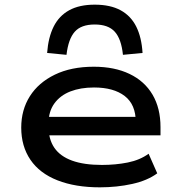

<svg xmlns="http://www.w3.org/2000/svg" viewBox="-20 -794 771 823"><path d="M408 9Q303 9 226.5 -21Q150 -51 110.5 -109Q71 -167 71 -247Q71 -323 108 -381.5Q145 -440 215 -474Q285 -508 382 -508Q471 -508 535.5 -477Q600 -446 634 -388Q668 -330 668 -249V-214H163V-293H586L562 -271Q562 -346 514.5 -382.5Q467 -419 383 -419Q325 -419 281.5 -402Q238 -385 213 -350.5Q188 -316 188 -265V-252Q188 -197 213 -160.5Q238 -124 289 -105.5Q340 -87 417 -87Q476 -87 528 -97.5Q580 -108 617 -135L654 -51Q612 -20 546.5 -5.5Q481 9 408 9ZM265 -559 182 -567Q187 -634 210 -680Q233 -726 276.5 -750Q320 -774 386 -774Q453 -774 497 -750Q541 -726 564 -680Q587 -634 591 -567L507 -559Q500 -627 472 -658Q444 -689 386 -689Q328 -689 300.5 -658Q273 -627 265 -559Z"/></svg>

Font: Nunito Sans 7pt Expanded SemiBold
Style: Regular
Weight: 600
Width: 7
Designer: Vernon Adams
Foundry: Vernon Adams
Version: Version 3.101;gftools[0.9.27]